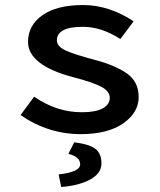

<svg xmlns="http://www.w3.org/2000/svg" viewBox="-20 -523 640 766"><path d="M224.1 223.1 213.9 172.9Q299.8 163.1 299.8 132.8Q299.8 102.5 252.9 90.8L275.9 44.9Q335 51.8 359.9 70.3Q384.8 88.9 384.8 128.9Q384.8 168.9 339.4 193.4Q293.9 217.8 224.1 223.1ZM306.2 -75.2Q362.3 -75.2 390.1 -90.8Q418 -106.4 418 -132.8Q418 -158.7 384.3 -176.8Q350.6 -194.8 272.9 -214.8Q91.8 -262.7 91.8 -356Q91.8 -421.9 149.4 -462.4Q207 -502.9 311 -502.9Q415 -502.9 513.2 -438L460 -367.2Q385.7 -416 310.1 -416Q207 -416 207 -361.8Q207 -337.9 241.7 -321.8Q276.4 -305.7 357.9 -284.2Q439.5 -262.7 486.3 -230Q533.2 -197.3 533.2 -135.7Q533.2 -74.2 472.2 -31.2Q411.1 11.7 303.2 12.2Q171.9 12.2 62 -64L116.2 -137.2Q206.1 -75.2 306.2 -75.2Z"/></svg>

Font: SourceCodePro-Semibold
Style: Regular
Weight: 600
Monospace: yes
Designer: Paul D. Hunt
Foundry: Adobe Systems Incorporated
Version: Version 1.009;PS 1.000;hotconv 1.0.70;makeotf.lib2.5.5900